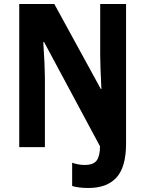

<svg xmlns="http://www.w3.org/2000/svg" viewBox="-20 -734 725 958"><path d="M421 204Q373 204 340 194V78Q354 83 369.5 86Q385 89 403 89Q447 89 463 66Q479 43 479 -4L200 -524H196Q200 -466 202 -418Q204 -370 204 -346V0H76V-714H251L483 -290H486Q483 -346 481.5 -391Q480 -436 480 -458V-714H609V-18Q609 99 561.5 151.5Q514 204 421 204Z"/></svg>

Font: Noto Sans Kannada Condensed
Style: Bold
Weight: 700
Width: 3
Designer: Jelle Bosma - Monotype Design Team
Foundry: Monotype Imaging Inc.
Version: Version 2.005; ttfautohint (v1.8.4.7-5d5b)